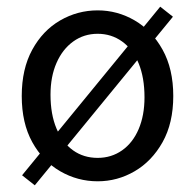

<svg xmlns="http://www.w3.org/2000/svg" viewBox="-20 -530 583 574"><path d="M84 24 46 -6 459 -510 497 -480ZM272 12Q212 12 160 -18Q108 -48 76.5 -105Q45 -162 45 -243Q45 -324 76.5 -381.5Q108 -439 160 -469Q212 -499 272 -499Q331 -499 382.5 -469Q434 -439 466 -381.5Q498 -324 498 -243Q498 -162 466 -105Q434 -48 382.5 -18Q331 12 272 12ZM272 -58Q313 -58 345 -80.5Q377 -103 394.5 -144Q412 -185 412 -239Q412 -298 394.5 -340.5Q377 -383 345 -406Q313 -429 272 -429Q231 -429 199 -406Q167 -383 149 -342Q131 -301 131 -247Q131 -188 149 -145.5Q167 -103 198.5 -80.5Q230 -58 272 -58Z"/></svg>

Font: Assistant Medium
Style: Regular
Weight: 500
Designer: Hebrew By Ben Nathan, Latin by Paul Hunt
Version: Version 3.000